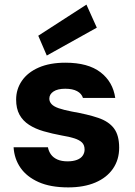

<svg xmlns="http://www.w3.org/2000/svg" viewBox="-20 -801 586 833"><path d="M276 12Q199 12 147.5 -11Q96 -34 69 -73Q42 -112 39 -162H188Q191 -145 201 -131Q211 -117 229 -109Q247 -101 273 -101Q297 -101 314 -107.5Q331 -114 339 -126Q347 -138 347 -152Q347 -172 335.5 -183Q324 -194 302 -201Q280 -208 249 -213Q206 -221 169.5 -231.5Q133 -242 106 -259.5Q79 -277 64.5 -303.5Q50 -330 50 -369Q50 -414 75 -450.5Q100 -487 148 -508Q196 -529 264 -529Q362 -529 416 -487.5Q470 -446 480 -376H340Q334 -395 314.5 -405.5Q295 -416 263 -416Q230 -416 212 -404Q194 -392 194 -373Q194 -360 203.5 -349.5Q213 -339 234.5 -331.5Q256 -324 292 -317Q361 -305 406.5 -289.5Q452 -274 474.5 -244Q497 -214 497 -160Q497 -108 470 -69Q443 -30 393.5 -9Q344 12 276 12ZM183 -560 146 -646 355 -781 400 -681Z"/></svg>

Font: DM Sans 11pt Black
Style: Regular
Weight: 900
Version: Version 4.004;gftools[0.9.30]